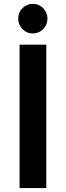

<svg xmlns="http://www.w3.org/2000/svg" viewBox="-20 -962 336 982"><path d="M148.4 -791Q178.7 -791 201.2 -813.5Q222.7 -835.9 222.7 -867.2Q222.7 -897.5 201.2 -919.9Q178.7 -942.4 148.4 -942.4Q117.2 -942.4 94.7 -919.9Q73.2 -897.5 73.2 -867.2Q73.2 -835.9 94.7 -813.5Q116.2 -791 148.4 -791ZM216.8 0Q216.8 -183.6 216.8 -733.4Q182.6 -733.4 80.1 -733.4Q80.1 -710 80.1 -640.6Q80.1 -480.5 80.1 0Q114.3 0 216.8 0Z"/></svg>

Font: BM-Biotif
Style: Bold
Weight: 400
Designer: Deni Anggara
Version: Version 1.000;PS 001.000;hotconv 1.0.88;makeotf.lib2.5.64776